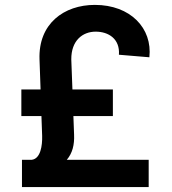

<svg xmlns="http://www.w3.org/2000/svg" viewBox="-20 -757 698 777"><path d="M584.5 -525.2C597.3 -642.8 507.8 -737.2 364 -737.2C238.6 -737.2 134.6 -660.9 139.9 -516.7L144.2 -394.9H66.4V-287.3H147.7L150.6 -206.7C151.6 -167.6 144.2 -115.1 109 -110.4H68.9V0H581.7V-110.4H250.4C273.1 -137.1 281.6 -170.8 279.8 -212.4L277 -287.3H436.8V-394.9H273.1L268.5 -516.7C268.1 -593.4 314.6 -628.9 367.2 -628.9C418.7 -628.9 465.9 -600.1 461.3 -535.5Z"/></svg>

Font: TID UI Semi Bold
Style: Regular
Weight: 600
Designer: The TID Project Authors
Foundry: Bakken & Bæck
Version: Version 1.001;hotconv 1.0.109;makeotfexe 2.5.65596